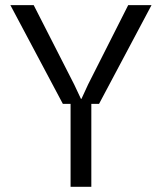

<svg xmlns="http://www.w3.org/2000/svg" viewBox="-20 -720 624 740"><path d="M222.2 -319.8 20 -700.2H109.9L266.1 -394L292 -338.9H293.9L319.8 -395L474.1 -700.2H564L361.8 -319.8H332V0H252V-319.8Z"/></svg>

Font: TASA Explorer
Style: Regular
Weight: 400
Designer: Weizhong Zhang
Foundry: Local Remote
Version: Version 1.000;Glyphs 3.1.2 (3151)